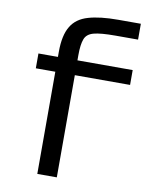

<svg xmlns="http://www.w3.org/2000/svg" viewBox="-87 -847 691 909"><g transform="rotate(10 258.0 -392.5)"><path d="M156.2 -491.2H62.5V-562.5H156.2V-586.9Q156.2 -667 182.6 -710Q208 -752.9 264.2 -769Q319.3 -785.2 406.7 -785.2H515.6V-709H406.2Q335.9 -709 303.2 -700.2Q270 -691.4 260.3 -665.5Q250 -639.2 250 -586.9V-562.5H515.6V-491.2H250V0H156.2Z"/></g></svg>

Font: Michroma+
Style: Regular
Weight: 400
Designer: beogot
Foundry: beogot
Version: Version